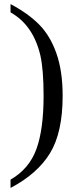

<svg xmlns="http://www.w3.org/2000/svg" viewBox="-20 -714 373 947"><path d="M32 -694Q120 -647 174 -592Q228 -537 258.5 -450Q289 -363 289 -241Q289 -61 227 41Q165 143 32 213V172Q124 119 159.5 21.5Q195 -76 195 -241Q195 -371 179 -441Q144 -590 32 -653Z"/></svg>

Font: Libra Serif Modern
Style: Regular
Weight: 400
Designer: Stefan Peev, Context Ltd
Foundry: Stefan Peev, Context Ltd
Version: Version 1.000